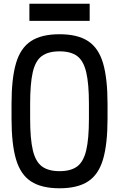

<svg xmlns="http://www.w3.org/2000/svg" viewBox="-20 -998 640 1032"><path d="M300 14Q203 14 146.5 -23Q90 -60 66 -142Q42 -224 42 -360V-440Q42 -576 66 -658Q90 -740 146.5 -777Q203 -814 300 -814Q397 -814 453.5 -777Q510 -740 534 -658Q558 -576 558 -440V-360Q558 -224 534 -142Q510 -60 453.5 -23Q397 14 300 14ZM300 -78Q361 -78 395 -103.5Q429 -129 443.5 -190.5Q458 -252 458 -360V-440Q458 -548 443.5 -609.5Q429 -671 395 -696.5Q361 -722 300 -722Q239 -722 204.5 -696.5Q170 -671 156 -609.5Q142 -548 142 -440V-360Q142 -252 156.5 -190.5Q171 -129 205.5 -103.5Q240 -78 300 -78ZM138 -886V-978H462V-886Z"/></svg>

Font: Victor Mono
Style: Bold
Weight: 700
Monospace: yes
Designer: Rune Bjørnerås
Version: Version 1.561;gftools[0.9.30]